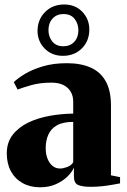

<svg xmlns="http://www.w3.org/2000/svg" viewBox="-20 -802 550 834"><path d="M154 11.5Q110.5 11.5 77.8 -7Q45 -25.5 27.2 -58.5Q9.5 -91.5 9.5 -136Q9.5 -183.5 35.2 -216.5Q61 -249.5 103.2 -269.8Q145.5 -290 196.5 -299Q247.5 -308 298 -308.5V-361Q298 -385 287.2 -403.5Q276.5 -422 255.8 -432.5Q235 -443 203.5 -443Q153.5 -443 115.2 -432Q77 -421 56.5 -413L40 -445Q56 -461.5 87.5 -480.5Q119 -499.5 165 -513.5Q211 -527.5 270 -527.5Q330.5 -527.5 373.2 -508.8Q416 -490 439 -449.5Q462 -409 462 -343.5V-40.5L501.5 -32.5V-5.5Q490.5 -3.5 470 0.2Q449.5 4 424.8 6.8Q400 9.5 374.5 9.5Q339 9.5 320 1.8Q301 -6 301 -36V-74Q292.5 -54 272 -34.2Q251.5 -14.5 221.8 -1.5Q192 11.5 154 11.5ZM241 -70Q254 -70 271.8 -76.5Q289.5 -83 298 -97V-272.5Q253 -272.5 227 -257.5Q201 -242.5 189.8 -216.8Q178.5 -191 178.5 -159Q178.5 -132.5 186.5 -112.5Q194.5 -92.5 208.5 -81.2Q222.5 -70 241 -70ZM253.5 -559.5Q205 -559.5 174 -591.2Q143 -623 143 -668Q143.5 -717.5 176 -750Q208.5 -782.5 259 -782.5Q307 -782.5 337.5 -750.8Q368 -719 368 -673.5Q368 -624.5 335.8 -592Q303.5 -559.5 253.5 -559.5ZM255.5 -601Q284.5 -601 302.5 -620.2Q320.5 -639.5 320.5 -670.5Q320.5 -698.5 304.2 -719.8Q288 -741 255.5 -741Q226.5 -741 208.5 -721.5Q190.5 -702 190.5 -671Q190.5 -643 207 -622Q223.5 -601 255.5 -601Z"/></svg>

Font: Merriweather 120pt Black
Style: Regular
Weight: 900
Designer: Eben Sorkin
Foundry: Eben Sorkin
Version: Version 2.100